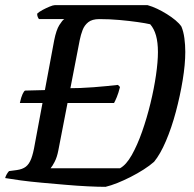

<svg xmlns="http://www.w3.org/2000/svg" viewBox="-31 -724 751 744"><path d="M46 -325Q51 -348 56.5 -359.5Q62 -371 66 -373L144 -375L227 -382Q281 -382 331.5 -386Q382 -390 426 -395L434 -387Q428 -363 421.5 -347.5Q415 -332 411 -325H216H134ZM378 0Q350 0 309 -2Q268 -4 222 -8Q176 -12 131 -16Q86 -20 49 -25Q12 -30 -11 -34Q-9 -42 -4.5 -49.5Q0 -57 4 -61L34 -65Q56 -68 69 -78Q82 -88 90 -109Q98 -130 104 -166L179 -568Q187 -608 199 -627Q211 -646 218 -650H120Q117 -654 115 -659Q113 -664 113 -671Q120 -678 134 -685.5Q148 -693 161.5 -698.5Q175 -704 181 -704H541Q559 -699 578 -690Q597 -681 615.5 -669.5Q634 -658 649 -645.5Q664 -633 672 -621Q680 -602 683.5 -576Q687 -550 687 -523Q687 -475 677 -414Q667 -353 650.5 -291Q634 -229 612 -177.5Q590 -126 566 -97Q549 -82 525.5 -67Q502 -52 475.5 -38.5Q449 -25 424 -15Q399 -5 378 0ZM165 -72H434Q458 -85 479.5 -123Q501 -161 519.5 -213.5Q538 -266 552 -323.5Q566 -381 573.5 -433Q581 -485 581 -522Q581 -560 573.5 -586.5Q566 -613 551 -630Q534 -634 502.5 -638.5Q471 -643 432.5 -646.5Q394 -650 354 -650Q326 -650 311 -638Q296 -626 289 -607.5Q282 -589 278 -569L195 -141Q190 -115 181 -97.5Q172 -80 165 -72Z"/></svg>

Font: Texturina Medium
Style: Italic
Weight: 500
Italic angle: -11°
Designer: Guillermo Torres Carreño
Foundry: Omnibus-Type
Version: Version 1.002